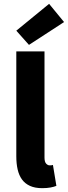

<svg xmlns="http://www.w3.org/2000/svg" viewBox="-20 -969 354 1001"><path d="M200 12Q162 12 136 0Q110 -12 94.5 -33.5Q79 -55 72 -85.5Q65 -116 65 -154V-701H212V-148Q212 -125 220.5 -116Q229 -107 238 -107Q243 -107 246.5 -107Q250 -107 256 -109L274 0Q262 5 243.5 8.5Q225 12 200 12ZM131 -735 65 -809 236 -949 314 -854Z"/></svg>

Font: Giro Regular
Style: Bold
Weight: 700
Designer: Paul D. Hunt
Foundry: Adobe Systems Incorporated
Version: Version 1.000;PS 1.0;hotconv 1.0.88;makeotf.lib2.5.647800